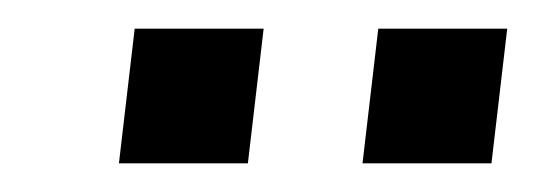

<svg xmlns="http://www.w3.org/2000/svg" viewBox="-20 -679 374 134"><path d="M153 -565 164 -659H74L63 -565ZM323 -565 334 -659H244L233 -565Z"/></svg>

Font: Gamestation Display
Style: Italic
Weight: 400
Designer: Jonas Hecksher
Foundry: Jonas Hecksher, Playtypeª, e-types AS
Version: Version 1.003